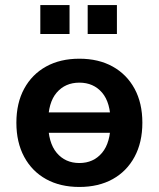

<svg xmlns="http://www.w3.org/2000/svg" viewBox="-20 -732 630 762"><path d="M295 10Q219 10 163 -21Q107 -52 76 -109.5Q45 -167 45 -245Q45 -323 76 -380Q107 -437 163 -468Q219 -499 295 -499Q371 -499 427 -468Q483 -437 514 -380Q545 -323 545 -245Q545 -167 514 -109.5Q483 -52 427 -21Q371 10 295 10ZM295 -85Q351 -85 385 -125.5Q419 -166 419 -246Q419 -325 385 -364.5Q351 -404 295 -404Q239 -404 205 -364.5Q171 -325 171 -246Q171 -166 205 -125.5Q239 -85 295 -85ZM127 -205V-286H463V-205ZM328 -597V-712H444V-597ZM140 -597V-712H256V-597Z"/></svg>

Font: NunitoSans3
Style: Bold
Weight: 700
Designer: Vernon Adams
Foundry: Vernon Adams
Version: Version 3.101;gftools[0.9.27]